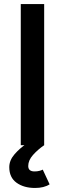

<svg xmlns="http://www.w3.org/2000/svg" viewBox="-20 -720 322 952"><path d="M83 0V-700H199V0ZM154 212Q98 212 62 186Q26 160 26 109Q26 75 52 45Q78 15 111 -7L199 0Q167 22 143.5 48.5Q120 75 120 103Q120 130 151 130Q165 130 176 127Q187 124 192 121L226 194Q198 212 154 212Z"/></svg>

Font: Figtree SemiBold
Style: Regular
Weight: 600
Designer: Erik Kennedy
Foundry: Erik Kennedy
Version: Version 2.001; ttfautohint (v1.8.4.7-5d5b);gftools[0.9.27]